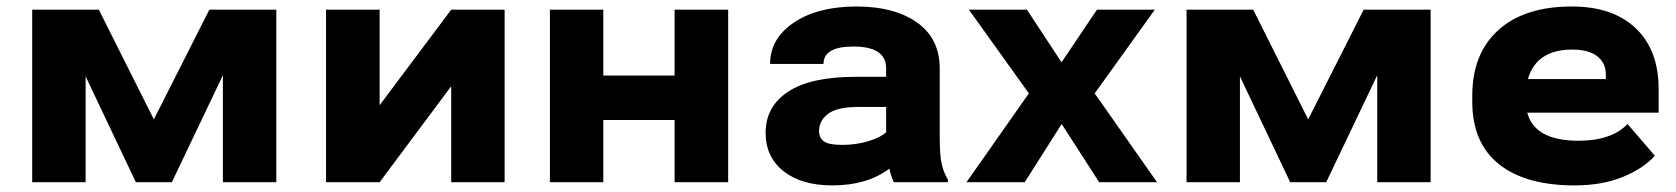

<svg xmlns="http://www.w3.org/2000/svg" viewBox="-20 -558 5132 588"><path d="M242.2 0H78.6V-528.3H282.7L451.2 -192.4L621.1 -528.3H826.2V0H662.6V-327.6L506.3 0H396L242.2 -324.2Z M978.5 -528.3H1142.6V-235.8L1361.8 -528.3H1525.4V0H1361.8V-293.9L1142.6 0H978.5Z M1664.1 0V-528.3H1827.6V-326.7H2045.9V-528.3H2210V0H2045.9V-190.4H1827.6V0Z M2529.3 9.8Q2434.6 9.8 2379.6 -33.7Q2324.7 -77.1 2324.7 -151.4Q2324.7 -231.9 2393.8 -277.3Q2462.9 -322.8 2601.1 -322.8H2693.8V-348.6Q2693.8 -415.5 2593.8 -415.5Q2502 -415.5 2502 -362.3H2338.4Q2338.4 -439.9 2411.4 -489Q2484.4 -538.1 2603.5 -538.1Q2719.2 -538.1 2788.6 -489Q2857.9 -439.9 2857.9 -347.7V-136.7Q2857.9 -84 2863.8 -56.9Q2869.6 -29.8 2882.8 -8.3V0H2717.3Q2708.5 -19 2703.6 -41.5Q2635.3 9.8 2529.3 9.8ZM2488.3 -156.7Q2488.3 -135.7 2503.2 -125Q2518.1 -114.3 2559.1 -114.3Q2603 -114.3 2640.6 -126Q2678.2 -137.7 2693.8 -153.3V-230.5H2609.9Q2543 -230.5 2515.6 -209.2Q2488.3 -188 2488.3 -156.7Z M3118.2 0H2939.9L3130.9 -272L2947.3 -528.3H3125L3231 -367.2L3339.4 -528.3H3516.6L3332.5 -272L3523.4 0H3346.2L3231.4 -178.2Z M3777.3 0H3613.8V-528.3H3817.9L3986.3 -192.4L4156.2 -528.3H4361.3V0H4197.8V-327.6L4041.5 0H3931.2L3777.3 -324.2Z M4488.8 -247.1V-265.1Q4488.8 -393.6 4568.6 -465.8Q4648.4 -538.1 4793.9 -538.1Q4919.4 -538.1 4989.5 -471.4Q5059.6 -404.8 5059.6 -284.7V-212.9H4657.2Q4680.2 -127 4813.5 -127Q4915.5 -127 4964.4 -178.2L5047.9 -81.1Q5013.2 -42 4949.7 -16.1Q4886.2 9.8 4802.2 9.8Q4651.9 9.8 4570.3 -55.4Q4488.8 -120.6 4488.8 -247.1ZM4659.2 -315.9H4897.9V-329.6Q4897.9 -364.7 4871.8 -385.5Q4845.7 -406.2 4794.9 -406.2Q4685.5 -406.2 4659.2 -315.9Z"/></svg>

Font: Bert Sans Black
Style: Regular
Weight: 900
Designer: Christian Robertson, Adam Twardoch, & Cristiano Sobral
Foundry: Google
Version: Version 12.135;January 10, 2020;FontCreator 12.0.0.2547 64-b